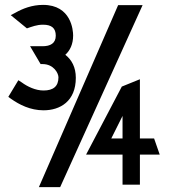

<svg xmlns="http://www.w3.org/2000/svg" viewBox="-20 -745 690 785"><path d="M14 -349 25 -341C59 -317 104 -294 158 -294C226 -294 290 -331 290 -427C290 -470 273 -501 247 -521C266 -538 279 -564 279 -600C279 -620 272 -725 156 -725C111 -725 73 -710 43 -693L24 -683L90 -629C111 -636 130 -644 156 -644C191 -644 208 -630 208 -599C208 -568 186 -556 154 -556H103L146 -483H154C200 -483 219 -445 219 -429C219 -392 198 -375 158 -375C125 -375 92 -391 69 -408L55 -417ZM139 20H226L563 -724H463ZM332 -113H481V10H552V-113H633L610 -179H552V-421L478 -391ZM435 -179 481 -271V-179Z"/></svg>

Font: Charger Sport
Style: BdNrw
Weight: 700
Designer: Jasper
Foundry: Cannot Into Space Fonts
Version: Version 1.1